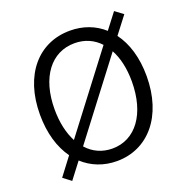

<svg xmlns="http://www.w3.org/2000/svg" viewBox="-139 -891 1015 1049"><g transform="rotate(-20 368.5 -366.0)"><path d="M372 13C553 13 682 -135 682 -369C682 -476 655 -565 607 -629L683 -728L636 -763L567 -673C515 -720 448 -745 372 -745C190 -745 62 -602 62 -369C62 -261 89 -172 136 -107L58 -4L104 31L175 -62C227 -14 295 13 372 13ZM372 -60C313 -60 262 -83 224 -126L554 -559C581 -510 596 -445 596 -369C596 -181 507 -60 372 -60ZM189 -176C162 -227 147 -292 147 -369C147 -556 237 -672 372 -672C431 -672 481 -650 519 -609Z"/></g></svg>

Font: Noto Sans KR DemiLight
Style: Regular
Weight: 350
Designer: Ryoko NISHIZUKA 西塚涼子 (kana, bopomofo & ideographs); Paul D. Hunt (Latin, Greek & Cyrillic); Sandoll Communications 산돌커뮤니
Foundry: Adobe
Version: Version 2.004;hotconv 1.0.118;makeotfexe 2.5.65603